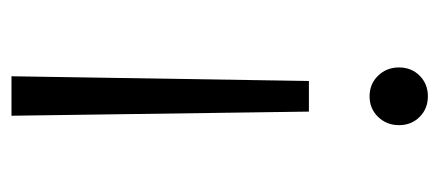

<svg xmlns="http://www.w3.org/2000/svg" viewBox="-230 -510 747 326"><g transform="rotate(-90 143.0 -346.5)"><path d="M117 -195 110 -700H177L169 -195ZM143 7Q122 7 108 -7Q94 -21 94 -42Q94 -63 108 -77.5Q122 -92 143 -92Q164 -92 178 -77.5Q192 -63 192 -42Q192 -21 178 -7Q164 7 143 7Z"/></g></svg>

Font: Fustat Light
Style: Regular
Weight: 300
Designer: Mohamed Gaber, Khaled Hosny, Laura Garcia Mut
Foundry: Kief Type Foundry, Alif Type Foundry, Hard Type Foundry
Version: Version 1.007